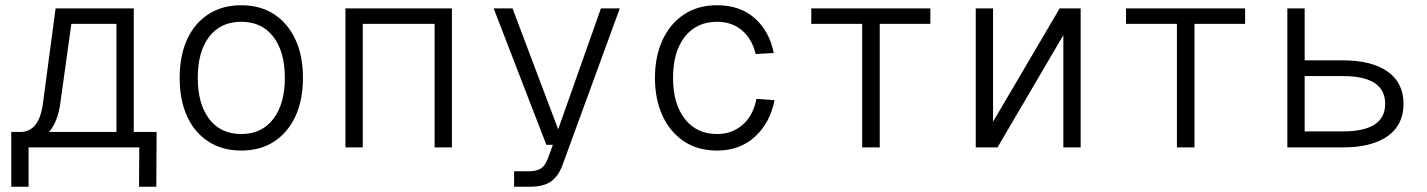

<svg xmlns="http://www.w3.org/2000/svg" viewBox="-20 -562 5440 732"><path d="M23 150V-59H58Q130 -59 144 -170L192 -530H490V-59H577L576 150H510L511 0H89V150ZM209 -162Q199 -96 167 -59H424V-471H252Z M900 12Q828 12 775 -22Q722 -56 693.5 -118Q665 -180 665 -265Q665 -350 693.5 -412Q722 -474 775 -508Q828 -542 900 -542Q972 -542 1024.5 -508Q1077 -474 1106 -412Q1135 -350 1135 -265Q1135 -180 1106 -118Q1077 -56 1024.5 -22Q972 12 900 12ZM900 -51Q978 -51 1022 -108.5Q1066 -166 1066 -265Q1066 -365 1022 -422Q978 -479 900 -479Q821 -479 777.5 -422Q734 -365 734 -265Q734 -166 777.5 -108.5Q821 -51 900 -51Z M1297 0V-530H1703V0H1637V-471H1363V0Z M1940 150V91H1994Q2026 91 2042 80.5Q2058 70 2068 44L2088 -10H2063L1862 -530H1934L2108 -69L2271 -530H2343L2125 66Q2109 110 2080.5 130Q2052 150 1999 150Z M2714 12Q2640 12 2587 -23.5Q2534 -59 2505.5 -121.5Q2477 -184 2477 -265Q2477 -346 2505.5 -408.5Q2534 -471 2587 -506.5Q2640 -542 2714 -542Q2801 -542 2857 -493Q2913 -444 2930 -360L2861 -356Q2847 -414 2808.5 -446.5Q2770 -479 2714 -479Q2636 -479 2591 -422Q2546 -365 2546 -265Q2546 -166 2591 -108.5Q2636 -51 2714 -51Q2770 -51 2810.5 -85.5Q2851 -120 2864 -185L2933 -180Q2916 -94 2858.5 -41Q2801 12 2714 12Z M3267 0V-471H3073V-530H3527V-471H3334V0Z M3700 0V-530H3766V-98L4020 -530H4100V0H4034V-428L3783 0Z M4467 0V-471H4273V-530H4727V-471H4534V0Z M4888 0V-530H4954V-332H5099Q5210 -332 5270.5 -289Q5331 -246 5331 -166Q5331 -86 5270.5 -43Q5210 0 5099 0ZM4954 -61H5099Q5261 -61 5261 -166Q5261 -272 5099 -272H4954Z"/></svg>

Font: Geist Mono Light
Style: Regular
Weight: 300
Monospace: yes
Designer: Basement.studio, Andrés Briganti, Mateo Zaragoza
Foundry: Basement.studio, Vercel, Andrés Briganti, Guido Ferreyra, Mateo Zaragoza
Version: Version 1.500; ttfautohint (v1.8.4.7-5d5b)